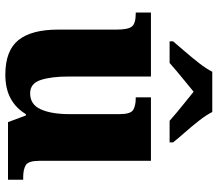

<svg xmlns="http://www.w3.org/2000/svg" viewBox="-68 -738 816 720"><g transform="rotate(90 340.0 -378.0)"><path d="M260 10Q170 10 130.5 -39Q91 -88 91 -188V-407Q91 -450 79.5 -464.5Q68 -479 31 -479H27V-536H267V-226Q267 -162 280 -122.5Q293 -83 330 -83Q372 -83 390 -123Q408 -163 408 -231V-418Q408 -460 392 -469.5Q376 -479 349 -479H345V-536H583V-119Q583 -76 599.5 -66.5Q616 -57 644 -57H654V0H438L413 -67H408Q385 -29 348.5 -9.5Q312 10 260 10ZM135 -619Q151 -638 173.5 -664Q196 -690 217 -717Q238 -744 249 -766H400Q411 -744 432 -717Q453 -690 476 -664Q499 -638 514 -619V-606H433Q421 -617 401 -633.5Q381 -650 360 -667Q339 -684 324 -696Q309 -684 288.5 -667Q268 -650 248 -633.5Q228 -617 216 -606H135Z"/></g></svg>

Font: Noto Serif Devanagari ExtraBold
Style: Regular
Weight: 800
Designer: Universal Thirst, Indian Type Foundry and the Monotype Design Team
Foundry: Monotype Imaging Inc.
Version: Version 2.004; ttfautohint (v1.8.4.7-5d5b)